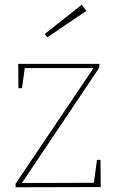

<svg xmlns="http://www.w3.org/2000/svg" viewBox="-20 -792 498 812"><path d="M405 -116 406 -1 46 0V-15L380 -511L384 -504H76L86 -513L73 -419H58L57 -522H400V-506L68 -11L64 -18L386 -19L376 -10L390 -116ZM180 -634 169 -648 326 -772 345 -746Z"/></svg>

Font: Bitter Thin
Style: Regular
Weight: 100
Designer: Sol Matas, and Bitter project Authors
Foundry: Sol Matas
Version: Version 2.002